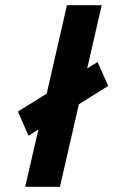

<svg xmlns="http://www.w3.org/2000/svg" viewBox="-20 -720 437 740"><path d="M284 -318 211 0H77L128 -221L90 -197L49 -290L160 -359L238 -700H372L316 -456L356 -481L397 -389Z"/></svg>

Font: Cairo
Style: Bold Italic
Weight: 700
Italic angle: -13°
Designer: Mohamed Gaber, Accademia di Belle Arti di Urbino and others
Foundry: Kief Type Foundry, Accademia di Belle Arti di Urbino and others
Version: Version 3.011